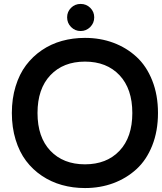

<svg xmlns="http://www.w3.org/2000/svg" viewBox="-20 -932 822 972"><path d="M319.8 -844.2Q319.8 -872.6 339.6 -892.3Q359.4 -912.1 388.2 -912.1Q417 -912.1 437 -892.3Q457 -872.6 457 -844.2Q457 -815.4 436.8 -795.2Q416.5 -774.9 388.2 -774.9Q359.9 -774.9 339.8 -795.2Q319.8 -815.4 319.8 -844.2ZM410.2 -740.2Q487.3 -740.2 553.7 -715.6Q620.1 -690.9 670.9 -644.3Q721.7 -597.7 750.7 -524.4Q779.8 -451.2 779.8 -359.9Q779.8 -268.6 750.7 -195.3Q721.7 -122.1 670.9 -75.7Q620.1 -29.3 553.7 -4.6Q487.3 20 410.2 20Q348.6 20 293.7 4.6Q238.8 -10.7 192.1 -42Q145.5 -73.2 111.8 -117.9Q78.1 -162.6 59.1 -224.6Q40 -286.6 40 -359.9Q40 -433.1 59.1 -495.1Q78.1 -557.1 111.8 -601.8Q145.5 -646.5 191.9 -678Q238.3 -709.5 293.5 -724.9Q348.6 -740.2 410.2 -740.2ZM235.1 -551.3Q169.9 -482.4 169.9 -359.9Q169.9 -237.3 235.1 -168.7Q300.3 -100.1 410.2 -100.1Q520 -100.1 585 -168.7Q649.9 -237.3 649.9 -359.9Q649.9 -482.4 585 -551.3Q520 -620.1 410.2 -620.1Q300.3 -620.1 235.1 -551.3Z"/></svg>

Font: Miedinger*
Style: Bold
Weight: 700
Version: Version 001.000